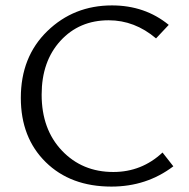

<svg xmlns="http://www.w3.org/2000/svg" viewBox="-20 -684 699 710"><path d="M392 6Q241 6 149 -84.5Q57 -175 57 -322Q57 -474 155 -569Q253 -664 394 -664Q516 -664 604 -592L557 -542Q478 -609 382 -609Q273 -609 203.5 -533Q134 -457 134 -334Q134 -206 209 -127Q284 -48 399 -48Q504 -48 581 -120L621 -69Q522 6 392 6Z"/></svg>

Font: EauTestInfant
Style: Regular
Weight: 400
Designer: Christian Thalmann (Catharsis Fonts)
Version: Version 0.001;PS 000.001;hotconv 1.0.88;makeotf.lib2.5.64775